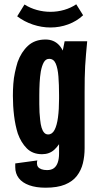

<svg xmlns="http://www.w3.org/2000/svg" viewBox="-20 -708 465 894"><path d="M192 166Q148 166 116 154.5Q84 143 67.5 121.5Q51 100 51 70Q51 65 51 61Q51 57 51 53L154 39Q153 42 152.5 45Q152 48 152 52Q152 62 157 69Q162 76 173 80Q184 84 199 84Q219 84 231 75Q243 66 249 48.5Q255 31 255 7Q255 -19 255 -60.5Q255 -102 255 -157Q255 -212 255 -277Q255 -320 257 -354.5Q259 -389 263 -417Q267 -445 271.5 -469Q276 -493 281 -516H386Q383 -483 380.5 -455Q378 -427 376.5 -400.5Q375 -374 374.5 -344.5Q374 -315 374 -278Q374 -232 374 -198.5Q374 -165 374 -137Q374 -109 374 -81Q374 -53 374 -18Q374 19 366 52Q358 85 338 111Q318 137 282.5 151.5Q247 166 192 166ZM176 10Q132 10 105 -17Q78 -44 63 -86Q51 -124 45.5 -169.5Q40 -215 40 -262Q40 -290 42 -317.5Q44 -345 49.5 -370.5Q55 -396 62 -419Q79 -466 110.5 -495Q142 -524 192 -524Q231 -524 255.5 -497.5Q280 -471 292 -410.5Q304 -350 304 -250L255 -265Q255 -314 252 -352Q249 -390 239.5 -412Q230 -434 209 -434Q193 -434 184 -418Q175 -402 170 -375Q166 -351 164.5 -322.5Q163 -294 163 -263Q163 -243 163 -223Q163 -203 164 -184.5Q165 -166 167 -150Q169 -129 173.5 -114Q178 -99 185.5 -90.5Q193 -82 204 -82Q223 -82 234 -103Q245 -124 250 -161.5Q255 -199 255 -248L304 -250Q304 -232 301.5 -200.5Q299 -169 291.5 -133Q284 -97 270 -64.5Q256 -32 233 -11Q210 10 176 10ZM215 -580Q174 -580 133.5 -593.5Q93 -607 60 -632L94 -687Q121 -670 152 -661.5Q183 -653 215 -653Q248 -653 279 -662Q310 -671 335 -688L367 -637Q337 -609 297.5 -594.5Q258 -580 215 -580Z"/></svg>

Font: Truculenta ExtraBold
Style: Regular
Weight: 800
Version: Version 1.002